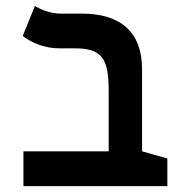

<svg xmlns="http://www.w3.org/2000/svg" viewBox="-20 -632 626 652"><path d="M548.3 -93.8 462.4 -118.2V-396.5C462.4 -521 392.6 -585.9 256.3 -585.9H183.6C149.9 -585.9 113.3 -602.1 98.6 -611.8L57.1 -509.8C86.9 -487.3 130.4 -467.8 182.6 -467.8H233.9C323.7 -467.8 349.1 -436 349.1 -325.2V-118.2H59.6V0H548.3Z"/></svg>

Font: Cascadia Mono SemiBold
Style: Regular
Weight: 600
Monospace: yes
Designer: Aaron Bell
Foundry: Saja Typeworks
Version: Version 2404.023